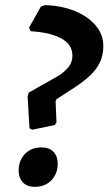

<svg xmlns="http://www.w3.org/2000/svg" viewBox="-20 -724 426 755"><path d="M88.5 -345.5 92.9 -360 204.7 -422.9Q231.2 -438.6 248 -458.5Q264.8 -478.4 264.8 -504.7Q264.8 -549.3 221 -573Q177.2 -596.7 100.2 -601.2L94.3 -615.4L140.5 -697.7L156.3 -703.9Q222.7 -701.9 274.6 -680.5Q326.6 -659.1 356.4 -623.6Q386.3 -588.1 386.3 -543.8Q386.3 -507.4 373.1 -479.5Q360 -451.6 335.9 -428.6Q311.9 -405.7 278 -383.2Q244.2 -360.8 202.2 -333.9L198.6 -326.2L202.1 -242.9L195.4 -232.2L106.7 -213.9L96 -219.7ZM117.1 10.6Q85.4 10.6 69.3 -7.3Q53.3 -25.3 53.3 -52.9Q53.3 -92.6 78 -118.5Q102.6 -144.4 143.1 -144.4Q174.3 -144.4 190.6 -126.7Q206.9 -109.1 206.9 -80.4Q206.9 -41.2 182.3 -15.3Q157.7 10.6 117.1 10.6Z"/></svg>

Font: Alegreya
Style: Italic
Weight: 400
Italic angle: -7°
Designer: Juan Pablo del Peral
Foundry: Huerta Tipografica
Version: Version 2.009